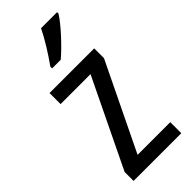

<svg xmlns="http://www.w3.org/2000/svg" viewBox="-247 -807 848 848"><g transform="rotate(-45 176.5 -383.0)"><path d="M317 -757V-766H217C195 -721 161 -666 126 -617V-606H180C223 -642 292 -716 317 -757ZM327 0V-69H123L320 -476V-537H41V-468H228L29 -56V0Z"/></g></svg>

Font: Noto Sans Sinhala Condensed
Style: Regular
Weight: 400
Width: 3
Designer: Jelle Bosma - Monotype Design Team
Foundry: Monotype Imaging Inc.
Version: Version 2.006